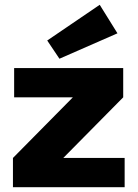

<svg xmlns="http://www.w3.org/2000/svg" viewBox="-20 -781 574 801"><path d="M228 -536 177 -612 396 -761 470 -642ZM500 -122V0H34V-122L284 -375H39V-497H494V-375L244 -122Z"/></svg>

Font: Exo 2.0 Extra Bold
Style: Regular
Weight: 800
Designer: Natanael Gama
Version: Version 1.001;PS 001.001;hotconv 1.0.70;makeotf.lib2.5.58329